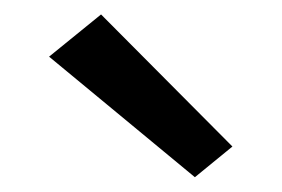

<svg xmlns="http://www.w3.org/2000/svg" viewBox="-20 -805 390 266"><path d="M250 -559.5 48 -726.5 120 -785 302 -602Z"/></svg>

Font: Karla SemiBold
Style: Regular
Weight: 600
Designer: Jonathan Pinhorn
Version: Version 2.004; ttfautohint (v1.8.4.7-5d5b);gftools[0.9.33]